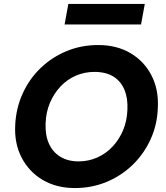

<svg xmlns="http://www.w3.org/2000/svg" viewBox="-20 -940 840 972"><path d="M359 12Q266 12 196.5 -29Q127 -70 89.5 -142Q52 -214 57 -307Q61 -392 94.5 -466Q128 -540 185 -595Q242 -650 316.5 -681Q391 -712 477 -712Q571 -712 640.5 -671Q710 -630 747 -558Q784 -486 779 -394Q776 -308 742 -234Q708 -160 651 -105Q594 -50 519.5 -19Q445 12 359 12ZM378 -123Q428 -123 472 -142.5Q516 -162 549.5 -197.5Q583 -233 603 -280.5Q623 -328 625 -384Q628 -442 610 -485.5Q592 -529 554 -552.5Q516 -576 458 -576Q408 -576 364 -557Q320 -538 286.5 -502.5Q253 -467 233 -420Q213 -373 211 -317Q208 -258 227 -214.5Q246 -171 284.5 -147Q323 -123 378 -123ZM307 -816 326 -920H713L694 -816Z"/></svg>

Font: DM Sans 28pt Black
Style: Italic
Weight: 900
Italic angle: -10°
Version: Version 4.004;gftools[0.9.30]